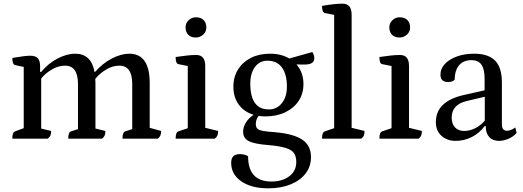

<svg xmlns="http://www.w3.org/2000/svg" viewBox="-20 -754 2846 1044"><path d="M47 0Q47 -36 63 -40L109 -57V-390L63 -400Q47 -403 47 -439Q88 -446 109.5 -448.5Q131 -451 145 -451Q173 -451 185.5 -437.5Q198 -424 198 -394V-363H204Q242 -409 292.5 -435.5Q343 -462 389 -462Q476 -462 494 -363H497Q537 -409 587.5 -435.5Q638 -462 683 -462Q794 -462 794 -302V-59L856 -42Q856 -26 852 -17Q848 -8 838 0H646Q646 -36 662 -40L699 -52V-297Q699 -397 629 -397Q592 -397 556.5 -375.5Q521 -354 498 -325Q499 -314 499 -302V-55L553 -42Q553 -26 549 -17Q545 -8 535 0H351Q351 -36 367 -40L404 -52V-297Q404 -397 334 -397Q297 -397 261.5 -376Q226 -355 204 -327V-55L258 -42Q258 -26 254 -17Q250 -8 239 0Z M935 0Q935 -36 951 -40L1001 -57V-395L951 -405Q935 -407 935 -444Q970 -449 996 -452Q1022 -455 1047 -455Q1096 -455 1096 -396V-59L1166 -42Q1166 -26 1162 -17Q1158 -8 1148 0ZM1045 -550Q1018 -550 1003.5 -565Q989 -580 989 -605Q989 -629 1006 -644.5Q1023 -660 1045 -660Q1072 -660 1087 -645Q1102 -630 1102 -605Q1102 -581 1084.5 -565.5Q1067 -550 1045 -550Z M1423 -121Q1404 -121 1386 -124Q1371 -103 1371 -80Q1371 -64 1378.5 -55.5Q1386 -47 1408.5 -42.5Q1431 -38 1477 -35Q1578 -26 1624.5 6Q1671 38 1671 100Q1671 151 1642 189Q1613 227 1560.5 248.5Q1508 270 1438 270Q1347 270 1292 232Q1237 194 1237 131Q1237 84 1284 84Q1295 84 1307 86.5Q1319 89 1329 96Q1329 233 1456 233Q1516 233 1553.5 204Q1591 175 1591 127Q1591 96 1578 78Q1565 60 1532 50Q1499 40 1441 35Q1362 29 1332 13Q1302 -3 1302 -38Q1302 -63 1317 -87.5Q1332 -112 1359 -130Q1308 -145 1278.5 -185Q1249 -225 1249 -283Q1249 -336 1274.5 -376.5Q1300 -417 1344.5 -439.5Q1389 -462 1449 -462Q1509 -462 1553 -436L1678 -471Q1684 -463 1686.5 -453.5Q1689 -444 1689 -437Q1689 -403 1636 -403Q1627 -403 1615.5 -403Q1604 -403 1592 -404Q1630 -360 1630 -297Q1630 -245 1604 -205.5Q1578 -166 1531 -143.5Q1484 -121 1423 -121ZM1442 -159Q1485 -159 1512.5 -193Q1540 -227 1540 -283Q1540 -350 1513 -387Q1486 -424 1434 -424Q1392 -424 1366.5 -390Q1341 -356 1341 -299Q1341 -159 1442 -159Z M1731 0Q1731 -19 1735 -28Q1739 -37 1747 -40L1797 -57V-673L1747 -683Q1731 -686 1731 -722Q1766 -728 1792 -731Q1818 -734 1843 -734Q1892 -734 1892 -674V-59L1962 -42Q1962 -26 1958.5 -17Q1955 -8 1944 0Z M2043 0Q2043 -36 2059 -40L2109 -57V-395L2059 -405Q2043 -407 2043 -444Q2078 -449 2104 -452Q2130 -455 2155 -455Q2204 -455 2204 -396V-59L2274 -42Q2274 -26 2270 -17Q2266 -8 2256 0ZM2153 -550Q2126 -550 2111.5 -565Q2097 -580 2097 -605Q2097 -629 2114 -644.5Q2131 -660 2153 -660Q2180 -660 2195 -645Q2210 -630 2210 -605Q2210 -581 2192.5 -565.5Q2175 -550 2153 -550Z M2458 12Q2411 12 2380.5 -15.5Q2350 -43 2350 -90Q2350 -201 2496 -236L2615 -263V-326Q2615 -379 2597.5 -403Q2580 -427 2544 -427Q2500 -427 2476.5 -399.5Q2453 -372 2452 -320Q2441 -308 2416 -308Q2375 -308 2375 -348Q2375 -381 2399 -406.5Q2423 -432 2464.5 -447Q2506 -462 2558 -462Q2635 -462 2672 -424.5Q2709 -387 2709 -306V-78Q2709 -43 2737 -43Q2748 -43 2760.5 -48.5Q2773 -54 2782 -61L2789 -31Q2772 -11 2745 0.5Q2718 12 2694 12Q2659 12 2640 -9Q2621 -30 2621 -69H2616Q2587 -30 2545.5 -9Q2504 12 2458 12ZM2503 -42Q2535 -42 2564.5 -57Q2594 -72 2616 -98V-228L2519 -205Q2436 -186 2436 -114Q2436 -81 2454 -61.5Q2472 -42 2503 -42Z"/></svg>

Font: Petrona Medium
Style: Regular
Weight: 500
Designer: Ringo R. Seeber
Foundry: Ringo R. Seeber
Version: Version 2.001; ttfautohint (v1.8.3)